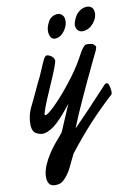

<svg xmlns="http://www.w3.org/2000/svg" viewBox="-132 -647 743 1018"><g transform="rotate(-15 239.0 -138.0)"><path d="M178.2 162.1Q175.8 164.6 163.3 186.8Q150.9 209 136.7 231.7Q122.6 254.4 101.8 274.9Q81.1 295.4 63 297.9Q53.2 298.8 49.3 298.8Q4.4 298.8 4.4 253.4Q4.4 220.7 24.9 182.1Q39.1 155.8 59.8 129.2Q80.6 102.5 97.4 85.9Q114.3 69.3 129.2 54.7Q144 40 147 36.1Q149.9 31.7 220.2 -101.1Q173.3 -49.8 133.3 -17.8Q93.3 14.2 56.2 18.1H52.7Q33.7 18.1 14.2 4.9Q-3.4 -6.8 -3.4 -38.1Q-3.4 -43 -2.9 -44.9Q-1 -70.8 6.1 -92Q13.2 -113.3 21.7 -128.2Q30.3 -143.1 52 -179.2Q73.7 -215.3 92.3 -249Q109.9 -275.9 128.4 -311.5Q147 -347.2 156.7 -362.5Q166.5 -377.9 174.8 -377.9Q184.1 -377.9 198 -366.9Q211.9 -356 211.9 -340.8Q211.9 -325.7 147.9 -209.5Q84 -93.3 84 -77.1Q84 -73.2 87.9 -73.2Q101.1 -73.2 146.2 -110.6Q191.4 -147.9 246.3 -206.5Q301.3 -265.1 335 -314.9Q337.4 -318.4 341.8 -325.2Q346.2 -332 348.9 -335.7Q351.6 -339.4 355.7 -345.5Q359.9 -351.6 362.5 -355Q365.2 -358.4 368.9 -363Q372.6 -367.7 375.5 -370.1Q378.4 -372.6 381.6 -375.2Q384.8 -377.9 387.9 -378.9Q391.1 -379.9 394 -379.9Q400.4 -379.9 413.8 -377Q427.2 -374 431.2 -369.1Q432.6 -367.2 435.5 -364Q438.5 -360.8 439.5 -358.6Q440.4 -356.4 440.4 -354Q440.4 -349.6 434.1 -336.9Q432.6 -334.5 391.1 -264.4Q349.6 -194.3 299.3 -105.7Q249 -17.1 223.1 36.1Q297.4 -26.4 432.1 -148.9Q437.5 -153.3 442.9 -153.3Q458 -153.3 458 -106.9Q458 -93.3 453.1 -88.9Q375 -28.8 312 28.6Q249 85.9 178.2 162.1ZM481 -534.2Q481 -504.9 455.8 -478.5Q430.7 -452.1 397.9 -452.1Q379.9 -452.1 370.4 -462.9Q360.8 -473.6 360.8 -491.2Q360.8 -499 366.2 -511.7Q371.6 -524.4 381.1 -538.3Q390.6 -552.2 407.5 -562.3Q424.3 -572.3 443.8 -572.3Q459 -572.3 470 -563.2Q481 -554.2 481 -534.2ZM319.8 -535.2Q319.8 -507.3 296.9 -479.7Q273.9 -452.1 244.6 -452.1Q230.5 -452.1 222.7 -463.1Q214.8 -474.1 214.8 -493.2Q214.8 -519 233.4 -547.1Q252 -575.2 284.7 -575.2Q298.3 -575.2 309.1 -564.9Q319.8 -554.7 319.8 -535.2Z"/></g></svg>

Font: Yellowtail
Style: Regular
Weight: 400
Designer: Astigmatic (AOETI)
Foundry: Astigmatic (AOETI)
Version: Version 1.000